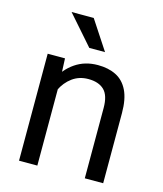

<svg xmlns="http://www.w3.org/2000/svg" viewBox="-112 -833 776 916"><g transform="rotate(15 276.0 -375.0)"><path d="M159.2 -415.5V0H68.8V-528.3H154.3ZM137.7 -284.2 100.1 -285.6Q100.6 -358.4 127.7 -415.3Q154.8 -472.2 202.9 -505.1Q251 -538.1 314.9 -538.1Q367.2 -538.1 405 -519Q442.9 -500 463.6 -457.8Q484.4 -415.5 484.4 -346.2V0H393.6V-347.2Q393.6 -409.2 366.5 -435.5Q339.4 -461.9 288.1 -461.9Q243.2 -461.9 209.5 -437.3Q175.8 -412.6 156.7 -372.3Q137.7 -332 137.7 -284.2ZM236.8 -750 331.1 -606.4H253.4L127.4 -750Z"/></g></svg>

Font: RobotoDEMO
Style: Regular
Weight: 400
Designer: Christian Robertson
Foundry: Google
Version: Version 2.136